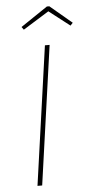

<svg xmlns="http://www.w3.org/2000/svg" viewBox="-59 -903 445 938"><g transform="rotate(-5 163.5 -434.5)"><path d="M109 0H86L182 -681H205ZM76 -780 208 -869H220L327 -779L315 -766L213 -845L86 -766Z"/></g></svg>

Font: FiraGO Thin
Style: Italic
Weight: 100
Italic angle: -8°
Designer: bBox Type GmbH
Foundry: bBox Type GmbH
Version: Version 1.001